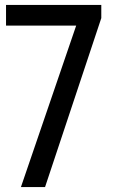

<svg xmlns="http://www.w3.org/2000/svg" viewBox="-20 -760 460 780"><path d="M65 0 289.5 -656H4.5V-740H391.5V-686.5L163 0Z"/></svg>

Font: Encode Sans Condensed Medium
Style: Regular
Weight: 500
Width: 3
Designer: Multiple Designers
Foundry: Impallari Type
Version: Version 3.000; ttfautohint (v1.8.3) -l 8 -r 50 -G 200 -x 14 